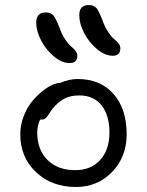

<svg xmlns="http://www.w3.org/2000/svg" viewBox="-20 -766 580 758"><path d="M293 -706.1Q293 -746.1 330.1 -746.1Q349.6 -746.1 359.6 -735.4Q369.6 -724.6 383.8 -688Q393.6 -659.7 407 -639.6Q420.4 -619.6 430.4 -611.8Q440.4 -604 447.8 -595Q455.1 -585.9 455.1 -575.2Q455.1 -545.9 424.8 -545.9Q394.5 -545.9 363.3 -571.8Q332 -597.7 312.5 -635Q293 -672.4 293 -706.1ZM123 -676.8Q123 -716.8 160.2 -716.8Q179.7 -716.8 189.7 -706.3Q199.7 -695.8 213.9 -659.2Q223.6 -630.9 237.1 -610.8Q250.5 -590.8 260.5 -582.8Q270.5 -574.7 277.8 -565.7Q285.2 -556.6 285.2 -545.9Q285.2 -517.1 254.9 -517.1Q224.6 -517.1 193.4 -542.7Q162.1 -568.4 142.6 -605.7Q123 -643.1 123 -676.8ZM279.8 -27.8Q184.1 -27.8 122.1 -86.4Q60.1 -145 60.1 -235.8Q60.1 -271.5 72.5 -304.7Q85 -337.9 103.5 -361.6Q122.1 -385.3 144 -403.3Q166 -421.4 185.3 -430.2Q204.6 -439 217.8 -439Q253.9 -454.1 286.1 -454.1Q376 -454.1 428 -395.3Q480 -336.4 480 -235.8Q480 -146.5 422.6 -87.2Q365.2 -27.8 279.8 -27.8ZM127 -243.2Q127 -174.8 167.5 -134.5Q208 -94.2 276.9 -94.2Q338.9 -94.2 375.5 -134.5Q412.1 -174.8 412.1 -242.2Q412.1 -311 380.9 -350.1Q349.6 -389.2 293.9 -389.2Q262.2 -389.2 240.7 -379.6Q219.2 -370.1 199.2 -350.1Q187 -337.9 177.2 -322.3Q167.5 -306.6 161.1 -300.3Q154.8 -293.9 143.1 -293.9H138.2Q127 -269 127 -243.2Z"/></svg>

Font: Shantell Sans Irregular
Style: Regular
Weight: 300
Designer: Stephen Nixon, Anya Danilova, Shantell Martin
Foundry: Arrow Type
Version: Version 1.006;[9816181b4]